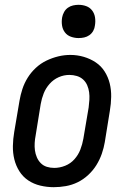

<svg xmlns="http://www.w3.org/2000/svg" viewBox="-20 -769 540 797"><path d="M203 8Q175 8 147.5 1.5Q120 -5 97.5 -20Q75 -35 60.5 -58Q46 -81 39.5 -107.5Q33 -134 33.5 -163Q34 -192 39 -221L61 -351Q65 -375 73 -399.5Q81 -424 95 -446.5Q109 -469 129 -487.5Q149 -506 173 -517.5Q197 -529 222 -535Q247 -541 272 -541Q301 -541 328 -533Q355 -525 377.5 -510Q400 -495 414.5 -472Q429 -449 435.5 -422.5Q442 -396 441.5 -367Q441 -338 436 -309L415 -179Q411 -155 402.5 -130.5Q394 -106 380 -83.5Q366 -61 346 -42.5Q326 -24 302.5 -12.5Q279 -1 253.5 3.5Q228 8 203 8ZM205 -72Q228 -72 250.5 -81Q273 -90 289 -108Q305 -126 313.5 -148Q322 -170 326 -193L348 -323Q350 -338 351 -354.5Q352 -371 350 -386Q348 -401 342 -415Q336 -429 325 -439Q314 -449 299 -453.5Q284 -458 268 -458Q245 -458 223.5 -448.5Q202 -439 186 -421Q170 -403 161.5 -381.5Q153 -360 149 -337L128 -207Q125 -192 124 -176Q123 -160 125 -145Q127 -130 133 -116Q139 -102 149.5 -91.5Q160 -81 174.5 -76.5Q189 -72 205 -72ZM306 -611Q290 -611 274.5 -616.5Q259 -622 249.5 -634.5Q240 -647 237.5 -663.5Q235 -680 238 -697Q240 -708 246 -719Q252 -730 262 -737Q272 -744 283.5 -746.5Q295 -749 306 -749Q323 -749 338 -743.5Q353 -738 362.5 -725.5Q372 -713 374.5 -696.5Q377 -680 374 -663Q373 -652 367 -641Q361 -630 351 -623Q341 -616 329.5 -613.5Q318 -611 306 -611Z"/></svg>

Font: Iosevka Curly Slab MdObl
Style: Regular
Weight: 500
Italic angle: -9°
Monospace: yes
Designer: Belleve Invis
Foundry: Belleve Invis
Version: Version 11.0.0; ttfautohint (v1.8.3)